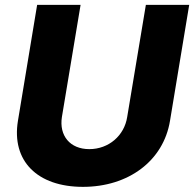

<svg xmlns="http://www.w3.org/2000/svg" viewBox="-20 -747 786 777"><path d="M570.3 -727.3 494.7 -273.4C483 -198.2 420.1 -143.5 341.3 -143.5C263.1 -143.5 218.8 -198.2 230.5 -273.4L306.1 -727.3H130.3L52.6 -258.2C25.9 -95.5 131 9.2 315.7 9.2C499.3 9.2 641.3 -95.5 668 -258.2L745.7 -727.3Z"/></svg>

Font: TID UI Extra Bold
Style: Italic
Weight: 800
Italic angle: -9.39999°
Designer: The TID Project Authors
Foundry: Bakken & Bæck
Version: Version 1.001;hotconv 1.0.109;makeotfexe 2.5.65596